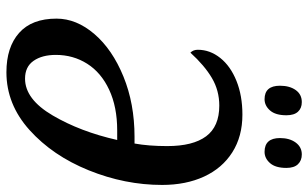

<svg xmlns="http://www.w3.org/2000/svg" viewBox="-201 -749 960 598"><g transform="rotate(90 279.0 -450.0)"><path d="M38 -146Q38 -208 86 -264Q134 -320 218.5 -354.5Q303 -389 406 -389H427Q435 -433 435 -491Q435 -571 404.5 -612Q374 -653 309 -653Q262 -653 223 -630Q184 -607 144 -563Q135 -572 135 -586Q135 -624 160.5 -656Q186 -688 232 -706.5Q278 -725 337 -725Q405 -725 454.5 -693.5Q504 -662 530 -605.5Q556 -549 556 -475Q556 -359 510.5 -246.5Q465 -134 385 -62Q305 10 205 10Q127 10 82.5 -29.5Q38 -69 38 -146ZM416 -335H386Q313 -335 259.5 -310Q206 -285 178.5 -241.5Q151 -198 151 -144Q151 -101 169.5 -74.5Q188 -48 225 -48Q289 -48 339.5 -134Q390 -220 416 -335ZM247 -842Q247 -872 260.5 -891Q274 -910 298 -910Q317 -910 328 -898Q339 -886 339 -862Q339 -828 324 -811Q309 -794 289 -794Q247 -794 247 -842ZM410 -842Q410 -872 424 -891Q438 -910 461 -910Q480 -910 491.5 -898Q503 -886 503 -862Q503 -828 488 -811Q473 -794 453 -794Q410 -794 410 -842Z"/></g></svg>

Font: Noto Serif CondSemiBold
Style: Italic
Weight: 600
Width: 3
Italic angle: -12°
Designer: Monotype Design Team
Foundry: Monotype Imaging Inc.
Version: Version 1.001